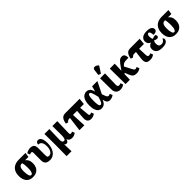

<svg xmlns="http://www.w3.org/2000/svg" viewBox="398 -2633 4661 4661"><g transform="rotate(-45 2729.0 -302.0)"><path d="M256 10Q147 10 88 -60Q29 -130 29 -250Q29 -348 64.5 -411.5Q100 -475 164 -505.5Q228 -536 314 -536H541L524 -417H409Q447 -390 470 -346.5Q493 -303 493 -226Q493 -162 468.5 -108.5Q444 -55 391.5 -22.5Q339 10 256 10ZM262 -56Q292 -56 310 -99.5Q328 -143 328 -246Q328 -310 322 -351.5Q316 -393 308 -417H288Q245 -417 219.5 -381Q194 -345 194 -250Q194 -161 211 -108.5Q228 -56 262 -56Z M840 10Q780 10 745 -9Q710 -28 695 -61.5Q680 -95 680 -138V-406Q680 -423 672 -434.5Q664 -446 644 -446Q634 -446 623.5 -443Q613 -440 593 -429L565 -498Q605 -525 640.5 -534Q676 -543 707 -543Q775 -543 808.5 -511Q842 -479 842 -396V-154Q842 -121 850.5 -100.5Q859 -80 896 -80Q939 -80 967.5 -107Q996 -134 1011 -179.5Q1026 -225 1026 -279Q1026 -348 1010 -388Q994 -428 966 -444.5Q938 -461 902 -461Q904 -498 922.5 -521Q941 -544 979 -544Q1006 -544 1032 -523.5Q1058 -503 1074.5 -454Q1091 -405 1091 -319Q1091 -261 1076.5 -202.5Q1062 -144 1031.5 -96Q1001 -48 953.5 -19Q906 10 840 10Z M1192 225 1195 -225 1192 -536H1361L1351 -180Q1350 -134 1363 -107Q1376 -80 1413 -80Q1445 -80 1456.5 -126.5Q1468 -173 1467 -240L1464 -536H1633L1622 -137Q1621 -107 1632 -97Q1643 -87 1659 -87Q1670 -87 1683.5 -93Q1697 -99 1705 -104L1733 -35Q1707 -18 1676.5 -4Q1646 10 1601 10Q1579 10 1553.5 3Q1528 -4 1508.5 -22Q1489 -40 1484 -72H1483Q1479 -54 1469 -35Q1459 -16 1444.5 -3Q1430 10 1410 10Q1390 10 1377.5 3Q1365 -4 1355 -19H1353L1361 225Z M1857 0 1905 -373H1880Q1853 -373 1835 -362.5Q1817 -352 1798 -328L1737 -346Q1747 -409 1765 -446.5Q1783 -484 1806 -503.5Q1829 -523 1853.5 -529.5Q1878 -536 1902 -536H2399L2383 -373H2254L2278 -120Q2280 -102 2289.5 -94.5Q2299 -87 2312 -87Q2334 -87 2360 -104L2388 -35Q2348 -8 2315.5 1Q2283 10 2260 10Q2192 10 2159 -29Q2126 -68 2133 -162L2149 -373H2009L2026 0Z M2610 10Q2566 10 2529.5 -17Q2493 -44 2472 -102.5Q2451 -161 2451 -257Q2451 -403 2503.5 -474.5Q2556 -546 2637 -546Q2687 -546 2726 -515.5Q2765 -485 2789 -398H2792L2828 -536H3010L2860 -234Q2879 -170 2894 -138.5Q2909 -107 2923.5 -97Q2938 -87 2952 -87Q2959 -87 2972.5 -91Q2986 -95 3002 -104L3030 -35Q3002 -13 2966 -1.5Q2930 10 2901 10Q2867 10 2844 -1.5Q2821 -13 2806 -42Q2791 -71 2780 -123H2777Q2758 -65 2718 -27.5Q2678 10 2610 10ZM2659 -71Q2688 -71 2710.5 -116Q2733 -161 2756 -249Q2732 -350 2711.5 -406.5Q2691 -463 2662 -463Q2634 -463 2619 -419Q2604 -375 2604 -264Q2604 -186 2610 -144Q2616 -102 2628 -86.5Q2640 -71 2659 -71Z M3261 10Q3190 10 3148.5 -32Q3107 -74 3106 -153L3102 -536H3271L3261 -160Q3260 -126 3270 -106.5Q3280 -87 3311 -87Q3326 -87 3338.5 -91.5Q3351 -96 3366 -104L3394 -35Q3377 -22 3342.5 -6Q3308 10 3261 10ZM3195 -600 3130 -623 3148 -772Q3152 -804 3169.5 -817Q3187 -830 3211 -828.5Q3235 -827 3260 -813.5Q3285 -800 3304 -779V-767Z M3441 0 3436 -536H3605L3598 -298L3630 -345Q3672 -406 3701.5 -444Q3731 -482 3753.5 -502.5Q3776 -523 3797.5 -531Q3819 -539 3844 -539Q3902 -539 3923 -501Q3944 -463 3944 -404Q3877 -404 3836.5 -399.5Q3796 -395 3769.5 -379.5Q3743 -364 3716 -331L3715 -329L3822 -125Q3832 -107 3843.5 -97Q3855 -87 3871 -87Q3885 -87 3898.5 -92Q3912 -97 3923 -104L3951 -35Q3932 -19 3896.5 -4.5Q3861 10 3820 10Q3758 10 3722.5 -14.5Q3687 -39 3662 -102L3618 -213L3595 -185L3589 0Z M4288 10Q4194 10 4164.5 -34Q4135 -78 4146 -170L4171 -373H4111Q4089 -373 4069.5 -364.5Q4050 -356 4027 -328L3966 -346Q3977 -412 3996 -450Q4015 -488 4038 -506.5Q4061 -525 4085.5 -530.5Q4110 -536 4134 -536H4461L4445 -373H4280L4288 -160Q4290 -126 4298.5 -106.5Q4307 -87 4338 -87Q4353 -87 4365.5 -91.5Q4378 -96 4393 -104L4421 -35Q4404 -22 4369.5 -6Q4335 10 4288 10Z M4698 10Q4593 10 4541.5 -32.5Q4490 -75 4490 -148Q4490 -197 4516.5 -229.5Q4543 -262 4586 -274V-279Q4549 -292 4526.5 -323.5Q4504 -355 4504 -401Q4504 -470 4558.5 -509.5Q4613 -549 4710 -549Q4783 -549 4821.5 -532Q4860 -515 4874 -490.5Q4888 -466 4888 -441Q4888 -423 4878.5 -405.5Q4869 -388 4842.5 -376.5Q4816 -365 4765 -365Q4765 -417 4751.5 -451.5Q4738 -486 4713 -486Q4692 -486 4677.5 -466.5Q4663 -447 4663 -401Q4663 -373 4670 -347Q4677 -321 4687 -309Q4704 -315 4734.5 -323.5Q4765 -332 4790 -332Q4802 -324 4807.5 -311.5Q4813 -299 4813 -286Q4813 -264 4800.5 -250Q4788 -236 4759 -236Q4738 -236 4718.5 -244Q4699 -252 4683 -261Q4673 -252 4663.5 -230.5Q4654 -209 4654 -168Q4654 -65 4743 -65Q4778 -65 4801 -79.5Q4824 -94 4838 -113.5Q4852 -133 4857 -148Q4868 -143 4877.5 -132Q4887 -121 4887 -102Q4887 -75 4870.5 -49Q4854 -23 4813 -6.5Q4772 10 4698 10Z M5163 10Q5054 10 4995 -60Q4936 -130 4936 -250Q4936 -348 4971.5 -411.5Q5007 -475 5071 -505.5Q5135 -536 5221 -536H5448L5431 -417H5316Q5354 -390 5377 -346.5Q5400 -303 5400 -226Q5400 -162 5375.5 -108.5Q5351 -55 5298.5 -22.5Q5246 10 5163 10ZM5169 -56Q5199 -56 5217 -99.5Q5235 -143 5235 -246Q5235 -310 5229 -351.5Q5223 -393 5215 -417H5195Q5152 -417 5126.5 -381Q5101 -345 5101 -250Q5101 -161 5118 -108.5Q5135 -56 5169 -56Z"/></g></svg>

Font: Noto Serif ExtraCondensed Black
Style: Regular
Weight: 900
Width: 2
Designer: Monotype Design Team
Foundry: Monotype Imaging Inc.
Version: Version 2.015; ttfautohint (v1.8.4.7-5d5b)